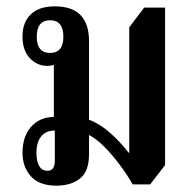

<svg xmlns="http://www.w3.org/2000/svg" viewBox="-20 -576 612 606"><path d="M158 10Q104 10 77.5 -19.5Q51 -49 51 -94Q51 -144 77.5 -175Q104 -206 150 -207V-371Q140 -368 130 -368Q97 -368 74 -392.5Q51 -417 51 -461Q51 -505 77 -530.5Q103 -556 153 -556Q261 -556 261 -446V-198Q294 -186 326 -158Q358 -130 386 -94H388V-490L435 -552H501V-55L454 6H399Q381 -25 357.5 -56.5Q334 -88 309 -113Q284 -138 261 -150V-89Q261 -35 232.5 -12.5Q204 10 158 10ZM138 -409Q180 -409 180 -460Q180 -512 138 -512Q96 -512 96 -460Q96 -409 138 -409ZM130 -37Q153 -37 153 -69V-164Q125 -164 110 -145.5Q95 -127 95 -93Q95 -68 103.5 -52.5Q112 -37 130 -37Z"/></svg>

Font: Noto Serif Thai Condensed SemiBold
Style: Regular
Weight: 600
Width: 3
Designer: Monotype Design Team
Foundry: Monotype Imaging Inc.
Version: Version 2.002; ttfautohint (v1.8.4.7-5d5b)